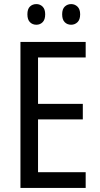

<svg xmlns="http://www.w3.org/2000/svg" viewBox="-20 -919 488 939"><path d="M399 0H80V-714H399V-638H166V-411H385V-335H166V-77H399ZM114 -849Q114 -875 126.5 -887Q139 -899 158 -899Q176 -899 188.5 -886.5Q201 -874 201 -849Q201 -823 188.5 -810.5Q176 -798 158 -798Q139 -798 126.5 -810.5Q114 -823 114 -849ZM284 -849Q284 -875 297 -887Q310 -899 328 -899Q346 -899 359 -886.5Q372 -874 372 -849Q372 -823 359 -810.5Q346 -798 328 -798Q309 -798 296.5 -810.5Q284 -823 284 -849Z"/></svg>

Font: Noto Sans Bengali UI Condensed
Style: Regular
Weight: 400
Width: 3
Designer: Jelle Bosma - Monotype Design Team
Foundry: Monotype Imaging Inc.
Version: Version 2.003; ttfautohint (v1.8.4.7-5d5b)